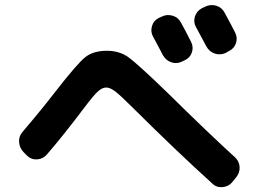

<svg xmlns="http://www.w3.org/2000/svg" viewBox="-20 -811 1040 770"><path d="M627.9 -744.1Q649.4 -754.9 672.4 -748Q695.3 -741.2 706.1 -719.7Q724.6 -686.5 746.1 -643.6Q756.8 -622.1 749.5 -600.6Q742.2 -579.1 720.7 -569.3L710.9 -564.5Q689.5 -553.7 667.5 -561Q645.5 -568.4 633.8 -588.9Q627 -601.6 613.8 -627Q600.6 -652.3 593.8 -664.1Q583 -683.6 589.4 -706.1Q595.7 -728.5 617.2 -739.3ZM802.7 -784.2Q824.2 -794.9 847.2 -788.1Q870.1 -781.2 880.9 -759.8Q909.2 -708 922.9 -680.7Q933.6 -659.2 926.3 -637.7Q918.9 -616.2 898.4 -606.4L884.8 -598.6Q863.3 -588.9 841.3 -596.2Q819.3 -603.5 807.6 -625L765.6 -703.1Q754.9 -722.7 761.7 -744.6Q768.6 -766.6 790 -778.3ZM89.8 -185.5 75.2 -200.2Q58.6 -216.8 56.6 -240.7Q54.7 -264.6 71.3 -283.2Q145.5 -370.1 202.1 -443.4Q290 -556.6 322.3 -582Q354.5 -607.4 409.2 -607.4Q458 -607.4 494.1 -582Q530.3 -556.6 652.3 -438.5Q812.5 -280.3 922.9 -179.7Q939.5 -164.1 940.9 -141.1Q942.4 -118.2 926.8 -99.6L911.1 -80.1Q896.5 -62.5 872.1 -60.5Q847.7 -58.6 831.1 -75.2Q687.5 -205.1 515.6 -376Q463.9 -427.7 442.9 -443.8Q421.9 -460 406.2 -460Q389.6 -460 372.1 -443.8Q354.5 -427.7 316.4 -377Q232.4 -265.6 168 -191.4Q153.3 -173.8 129.9 -171.9Q106.4 -169.9 89.8 -185.5Z"/></svg>

Font: Rounded Mgen+ 2m bold
Style: Bold
Weight: 700
Designer: [Source Han Sans]
Ryoko NISHIZUKA  (kana & ideographs); Paul D. Hunt (Latin, Greek & Cyrillic); Wenlong ZHANG  (bopomofo
Version: Version 1.059.20150602